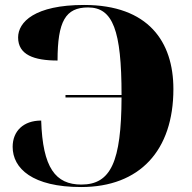

<svg xmlns="http://www.w3.org/2000/svg" viewBox="-20 -744 773 774"><path d="M307 10C543 10 679 -137 679 -385C679 -576 578 -724 319 -724C120 -724 53 -655 53 -593C53 -523 117 -500 212 -500C212 -658 244 -714 335 -714C435 -714 470 -622 470 -361H244V-351H470C469 -92 427 0 308 0C204 0 152 -67 146 -258C75 -258 31 -216 31 -152C31 -65 111 10 307 10Z"/></svg>

Font: Noto Serif Display Black
Style: Regular
Weight: 900
Designer: Monotype Design Team
Foundry: Monotype Imaging Inc.
Version: Version 2.009